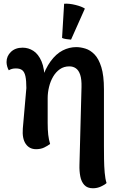

<svg xmlns="http://www.w3.org/2000/svg" viewBox="-20 -783 630 1027"><path d="M477 224Q447 224 431 206.5Q415 189 409.5 160.5Q404 132 405 100L416 -317Q417 -359 409 -383Q401 -407 386 -417.5Q371 -428 351 -428Q322 -428 300.5 -413Q279 -398 264.5 -373.5Q250 -349 242.5 -318.5Q235 -288 235 -258V-126Q235 -88 238 -62Q241 -36 248 -13Q235 -3 216.5 6Q198 15 173 15Q137 15 117.5 -13.5Q98 -42 102 -95L121 -312Q121 -352 116 -375Q111 -398 99 -407.5Q87 -417 65 -417Q53 -417 44 -414.5Q35 -412 27 -407Q22 -415 18.5 -427.5Q15 -440 15 -451Q15 -483 38.5 -505.5Q62 -528 101 -528Q132 -528 158.5 -511Q185 -494 202 -455Q219 -416 219 -348L201 -353Q222 -416 251 -455.5Q280 -495 315 -513Q350 -531 388 -531Q411 -531 437 -523Q463 -515 485.5 -492Q508 -469 522 -424Q536 -379 536 -305V-3Q536 29 536.5 67.5Q537 106 540 140.5Q543 175 550 196Q541 205 520.5 214.5Q500 224 477 224ZM360 -571Q348 -572 334 -574Q320 -576 312 -580L323 -763Q350 -765 384 -756.5Q418 -748 434 -737Z"/></svg>

Font: Arima Thin
Style: Regular
Weight: 100
Designer: Joana Correia and Natanael Gama
Foundry: NDISCOVER
Version: Version 1.101;gftools[0.9.23]